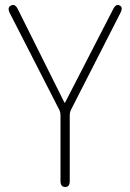

<svg xmlns="http://www.w3.org/2000/svg" viewBox="-20 -748 522 768"><path d="M241 0Q222 0 222 -24V-288Q222 -298 218 -307L19 -696Q8 -718 24 -726Q40 -734 51 -712L237 -339Q239 -335 241 -339L433 -712Q444 -734 459 -726Q473 -719 462 -697L263 -307Q259 -298 259 -288V-24Q259 0 241 0Z"/></svg>

Font: Resource Han Rounded JP ExtraLight
Style: Regular
Weight: 250
Designer: Cyano Hao (round all glyphs); Ryoko NISHIZUKA 西塚涼子 (kana, bopomofo & ideographs); Paul D. Hunt (Latin, Greek & Cyrillic)
Foundry: Cyano Hao
Version: 0.990